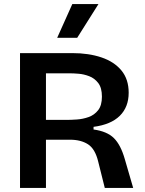

<svg xmlns="http://www.w3.org/2000/svg" viewBox="-20 -920 711 940"><path d="M78 0V-660H334Q414 -660 476.5 -639Q539 -618 574.5 -575Q610 -532 610 -466Q610 -396 566.5 -353Q523 -310 438 -299V-286Q504 -277 537.5 -244Q571 -211 591 -141L632 0H493L461 -128Q446 -191 411 -213.5Q376 -236 323 -236H205V0ZM205 -333H305Q327 -333 356.5 -335Q386 -337 414 -347Q442 -357 460.5 -380.5Q479 -404 479 -447Q479 -490 461 -513.5Q443 -537 416.5 -547Q390 -557 364.5 -559Q339 -561 324 -561H205ZM358 -735H260L334 -900H462Z"/></svg>

Font: Bricolage Grotesque 10pt SemiBold
Style: Regular
Weight: 600
Designer: Mathieu Triay
Foundry: Atelier Triay
Version: Version 1.000; ttfautohint (v1.8.4.7-5d5b);gftools[0.9.29]